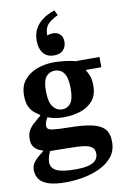

<svg xmlns="http://www.w3.org/2000/svg" viewBox="-108 -847 746 1144"><g transform="rotate(-10 265.0 -275.5)"><path d="M198 235Q129 235 90 221.5Q51 208 35 184Q19 160 19 130Q19 101 37.5 79Q56 57 94 28V25Q85 23 69 15.5Q53 8 40 -8.5Q27 -25 27 -55Q27 -87 39 -108Q51 -129 70.5 -146Q90 -163 113 -182V-188Q98 -197 80.5 -211Q63 -225 51 -250Q39 -275 39 -318Q39 -376 69.5 -412Q100 -448 148 -465Q196 -482 247 -482Q275 -482 312 -478Q349 -474 381 -465V-466H522V-404H429V-400Q438 -386 447 -364.5Q456 -343 456 -304Q456 -246 426 -212Q396 -178 349.5 -163.5Q303 -149 251 -149Q225 -149 201 -153Q177 -157 154 -166Q137 -140 137 -116Q137 -105 145 -98Q153 -91 180.5 -88Q208 -85 268 -84Q352 -83 405 -72Q458 -61 483 -34Q508 -7 508 44Q508 99 478 135.5Q448 172 400.5 194Q353 216 299 225.5Q245 235 198 235ZM135 35Q128 48 122.5 66Q117 84 117 102Q117 135 151 152Q185 169 265 169Q322 169 351.5 159Q381 149 392 133Q403 117 403 98Q403 69 383.5 56.5Q364 44 331.5 40.5Q299 37 260 37Q200 36 173 35.5Q146 35 135 35ZM250 -197Q280 -197 300 -221Q320 -245 320 -312Q320 -376 300 -404Q280 -432 244 -432Q213 -432 192.5 -408Q172 -384 172 -322Q172 -255 194 -226Q216 -197 250 -197ZM258 -522Q215 -522 192.5 -550Q170 -578 170 -625Q170 -665 184 -692.5Q198 -720 219 -738.5Q240 -757 263.5 -768.5Q287 -780 305 -786L320 -754Q290 -742 263.5 -718.5Q237 -695 237 -646Q255 -653 272 -653Q299 -653 315.5 -637Q332 -621 332 -592Q332 -563 314 -542.5Q296 -522 258 -522Z"/></g></svg>

Font: STIX Two Text
Style: Bold
Weight: 700
Designer: Ross Mills, John Hudson & Paul Hanslow, Tiro Typeworks Ltd; with prior portions MicroPress Inc., and Coen Hoffman.
Foundry: Tiro Typeworks Ltd
Version: Version 2.13 b171